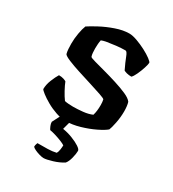

<svg xmlns="http://www.w3.org/2000/svg" viewBox="-172 -595 803 891"><g transform="rotate(30 230.0 -150.0)"><path d="M204 0Q179 0 151 -9.5Q123 -19 98.5 -33Q74 -47 58 -59.5Q42 -72 40 -77Q40 -101 50.5 -127Q61 -153 71 -169Q86 -169 96.5 -165.5Q107 -162 111 -159Q117 -143 130 -119Q143 -95 155 -79Q163 -77 176 -76Q189 -75 200 -75Q224 -75 252.5 -78Q281 -81 301 -90Q308 -112 308 -145Q308 -163 305 -175Q302 -179 277.5 -187.5Q253 -196 217.5 -207Q182 -218 146 -229.5Q110 -241 83.5 -252Q57 -263 52 -271Q49 -282 48 -296.5Q47 -311 47 -324Q47 -352 52 -380.5Q57 -409 64 -426Q80 -437 113.5 -455Q147 -473 186 -486.5Q225 -500 258 -500Q275 -500 300 -491Q325 -482 349 -469.5Q373 -457 389 -445Q405 -433 405 -428Q405 -420 398.5 -399.5Q392 -379 382.5 -358.5Q373 -338 365 -331Q350 -331 339.5 -334Q329 -337 324 -340Q307 -375 298 -399Q289 -423 281 -423Q258 -423 232 -420Q206 -417 186 -413.5Q166 -410 158 -406Q156 -397 155 -385Q154 -373 154 -361Q154 -349 155 -337.5Q156 -326 159 -318Q162 -314 185.5 -307.5Q209 -301 242.5 -292Q276 -283 311 -272Q346 -261 373.5 -249Q401 -237 411 -223Q414 -214 415.5 -201Q417 -188 417 -175Q417 -143 410.5 -111Q404 -79 399 -68Q384 -55 351 -39Q318 -23 278.5 -11.5Q239 0 204 0ZM201 200Q192 200 178 196Q164 192 152.5 186.5Q141 181 137 176Q137 168 139 162.5Q141 157 142 154Q173 154 197 153.5Q221 153 242 148Q247 140 249 126Q251 112 251 103Q244 98 228 91.5Q212 85 194 79.5Q176 74 163 72Q159 66 154.5 55.5Q150 45 150 35Q158 18 169.5 -3Q181 -24 189 -37H232L212 37Q238 41 264 51Q290 61 306.5 72Q323 83 323 91Q323 107 317 130.5Q311 154 301 166Q278 181 246.5 190.5Q215 200 201 200Z"/></g></svg>

Font: Texturina 72pt SemiBold
Style: Regular
Weight: 600
Designer: Guillermo Torres Carreño
Foundry: Omnibus-Type
Version: Version 1.002; ttfautohint (v1.8.3)